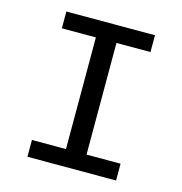

<svg xmlns="http://www.w3.org/2000/svg" viewBox="-100 -750 799 841"><g transform="rotate(15 300.0 -329.5)"><path d="M98.6 -658.7H500.5V-582.5H346.2V-76.2H500.5V0H98.6V-76.2H252.9V-582.5H98.6Z"/></g></svg>

Font: Cousine
Style: Regular
Weight: 400
Monospace: yes
Designer: Steve Matteson
Foundry: Ascender Corporation
Version: Version 1.20